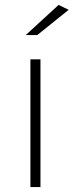

<svg xmlns="http://www.w3.org/2000/svg" viewBox="-20 -763 300 783"><path d="M219 -743 260 -723 132 -620H85ZM145 -521V0H104V-521Z"/></svg>

Font: Montserrat Ultra Light
Style: Regular
Weight: 200
Designer: Julieta Ulanovsky
Foundry: Julieta Ulanovsky
Version: Version 3.100;PS 003.100;hotconv 1.0.88;makeotf.lib2.5.64775